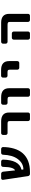

<svg xmlns="http://www.w3.org/2000/svg" viewBox="1464 -2054 572 3540"><g transform="rotate(-90 1750.0 -284.0)"><path d="M313.5 -17.6Q298.8 -17.6 287.6 -27.3Q276.4 -37.1 273.4 -51.8L204.1 -514.6Q204.1 -516.6 204.1 -519.5Q204.1 -529.3 210.9 -538.1Q219.7 -548.8 233.4 -548.8H316.4Q331.1 -548.8 341.8 -538.6Q352.5 -528.3 354.5 -513.7L377.9 -296.9Q378.9 -292 382.8 -293.9Q409.2 -308.6 423.8 -353.5Q441.4 -403.3 443.4 -513.7Q443.4 -528.3 453.6 -538.6Q463.9 -548.8 477.5 -548.8H543Q556.6 -548.8 566.9 -538.6Q577.1 -528.3 577.1 -513.7Q573.2 -368.2 530.3 -284.2Q484.4 -195.3 395.5 -174.8Q391.6 -173.8 391.6 -169.9L394.5 -142.6Q395.5 -138.7 399.4 -138.7Q512.7 -140.6 588.9 -244.1Q661.1 -341.8 667 -513.7Q667 -528.3 677.2 -538.6Q687.5 -548.8 701.2 -548.8H774.4Q788.1 -548.8 798.8 -538.1Q808.6 -528.3 808.6 -514.6Q808.6 -410.2 780.3 -312.5Q751 -213.9 692.4 -148.4Q663.1 -116.2 627 -91.3Q590.8 -66.4 548.8 -50.8Q462.9 -17.6 350.6 -17.6Z M1323.2 -17.6Q1308.6 -17.6 1298.3 -27.8Q1288.1 -38.1 1288.1 -52.7V-384.8Q1288.1 -413.1 1278.3 -421.9Q1268.6 -430.7 1239.3 -430.7H1066.4Q1051.8 -430.7 1042 -440.9Q1032.2 -451.2 1032.2 -465.8V-513.7Q1032.2 -528.3 1042 -538.6Q1051.8 -548.8 1066.4 -548.8H1282.2Q1368.2 -548.8 1409.2 -507.8Q1446.3 -470.7 1445.3 -400.4V-52.7Q1445.3 -38.1 1435.5 -27.8Q1425.8 -17.6 1411.1 -17.6Z M1771.5 -17.6Q1756.8 -17.6 1746.6 -27.8Q1736.3 -38.1 1736.3 -52.7V-384.8Q1736.3 -413.1 1726.6 -421.9Q1715.8 -430.7 1685.5 -430.7H1623Q1609.4 -430.7 1599.1 -440.9Q1588.9 -451.2 1588.9 -465.8V-513.7Q1588.9 -528.3 1599.1 -538.6Q1609.4 -548.8 1623 -548.8H1728.5Q1893.6 -548.8 1893.6 -401.4V-52.7Q1893.6 -38.1 1883.3 -27.8Q1873 -17.6 1859.4 -17.6Z M2270.5 -214.8Q2255.9 -214.8 2245.6 -225.1Q2235.4 -235.4 2235.4 -250V-385.7Q2235.4 -414.1 2225.6 -422.9Q2215.8 -431.6 2185.5 -431.6H2123Q2109.4 -431.6 2099.1 -441.9Q2088.9 -452.1 2088.9 -466.8V-514.6Q2088.9 -529.3 2099.1 -539.6Q2109.4 -549.8 2123 -549.8H2228.5Q2393.6 -549.8 2393.6 -402.3V-250Q2393.6 -235.4 2383.3 -225.1Q2373 -214.8 2359.4 -214.8Z M3151.4 -17.6Q3136.7 -17.6 3126.5 -27.8Q3116.2 -38.1 3116.2 -52.7V-384.8Q3116.2 -412.1 3106.4 -420.9Q3094.7 -430.7 3064.5 -430.7H2750Q2735.4 -430.7 2725.1 -440.9Q2714.8 -451.2 2714.8 -465.8V-513.7Q2714.8 -528.3 2725.1 -538.6Q2735.4 -548.8 2750 -548.8H3099.6Q3264.6 -548.8 3264.6 -401.4V-52.7Q3264.6 -38.1 3254.4 -27.8Q3244.1 -17.6 3229.5 -17.6ZM2823.2 -17.6Q2808.6 -17.6 2798.8 -27.8Q2789.1 -38.1 2789.1 -52.7V-317.4Q2789.1 -331.1 2798.8 -341.3Q2808.6 -351.6 2823.2 -351.6H2903.3Q2918 -351.6 2928.2 -341.3Q2938.5 -331.1 2938.5 -317.4V-52.7Q2938.5 -38.1 2928.2 -27.8Q2918 -17.6 2903.3 -17.6Z"/></g></svg>

Font: Rounded-L Mgen+ 1m bold
Style: Bold
Weight: 700
Designer: [Source Han Sans]
Ryoko NISHIZUKA  (kana & ideographs); Paul D. Hunt (Latin, Greek & Cyrillic); Wenlong ZHANG  (bopomofo
Version: Version 1.059.20150602